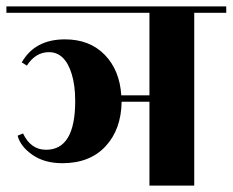

<svg xmlns="http://www.w3.org/2000/svg" viewBox="-40 -580 727 600"><path d="M667 -560V-540H567V0H427V-262H340Q339 -176 290 -123Q241 -70 155 -70Q99 -70 61.5 -96Q24 -122 15 -156L32 -163Q56 -112 104 -112Q195 -112 195 -264Q195 -314 184 -349Q163 -417 113 -417Q71 -417 44 -375L28 -385Q69 -457 163 -457Q240 -457 287 -409Q334 -361 339 -282H427V-540H-20V-560Z"/></svg>

Font: Rozha One
Style: Regular
Weight: 400
Designer: Tim Donaldson, Indian Type Foundry
Foundry: Indian Type Foundry
Version: Version 1.300;PS 1.0;hotconv 1.0.78;makeotf.lib2.5.61930; tt